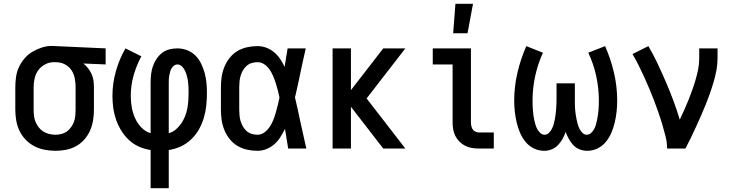

<svg xmlns="http://www.w3.org/2000/svg" viewBox="-20 -786 3890 1016"><path d="M274 12Q245 12 216.5 6.5Q188 1 162.5 -12Q137 -25 116.5 -46Q96 -67 83.5 -93Q71 -119 66 -147.5Q61 -176 61 -205V-325Q61 -352 65 -379.5Q69 -407 80.5 -431.5Q92 -456 110 -477Q128 -498 151.5 -512Q175 -526 201.5 -534.5Q228 -543 256 -543Q260 -543 265 -542.5Q270 -542 275 -542L539 -530V-445L421 -450Q435 -439 446 -425Q457 -411 464.5 -394.5Q472 -378 474.5 -360.5Q477 -343 477 -325V-205Q477 -177 472.5 -149Q468 -121 456.5 -95Q445 -69 426 -47.5Q407 -26 382.5 -12.5Q358 1 330 6.5Q302 12 274 12ZM273 -73Q289 -73 305 -77Q321 -81 334 -90.5Q347 -100 356.5 -113.5Q366 -127 371.5 -142Q377 -157 378.5 -173Q380 -189 380 -205V-325Q380 -347 376 -369.5Q372 -392 360.5 -411Q349 -430 329.5 -442Q310 -454 288 -456L275 -457H265Q241 -457 219 -445.5Q197 -434 183 -415Q169 -396 163.5 -372.5Q158 -349 158 -325V-205Q158 -188 160 -171.5Q162 -155 168.5 -140Q175 -125 185.5 -111.5Q196 -98 210 -89.5Q224 -81 240.5 -77Q257 -73 273 -73Z M777 210V8Q745 3 715.5 -10Q686 -23 662.5 -45Q639 -67 622 -94.5Q605 -122 594.5 -152Q584 -182 579.5 -214Q575 -246 575 -278Q575 -344 593 -408.5Q611 -473 644 -530L728 -488Q702 -440 687 -387Q672 -334 672 -279Q672 -249 677 -219.5Q682 -190 694 -162.5Q706 -135 727 -112.5Q748 -90 777 -81V-350Q777 -371 779.5 -393Q782 -415 789 -435.5Q796 -456 808 -474Q820 -492 837 -505.5Q854 -519 875.5 -524.5Q897 -530 918 -530Q945 -530 970 -520.5Q995 -511 1014 -492Q1033 -473 1044.5 -449Q1056 -425 1063 -399.5Q1070 -374 1072.5 -347.5Q1075 -321 1075 -294Q1075 -261 1071.5 -227.5Q1068 -194 1058.5 -162Q1049 -130 1032.5 -101Q1016 -72 991.5 -48.5Q967 -25 936.5 -11Q906 3 873 8V210ZM873 -81Q894 -87 910.5 -101Q927 -115 939 -132.5Q951 -150 959 -170Q967 -190 971 -211Q975 -232 976.5 -253Q978 -274 978 -296Q978 -310 977.5 -324.5Q977 -339 975 -353.5Q973 -368 969.5 -382Q966 -396 960 -409.5Q954 -423 943.5 -434Q933 -445 918 -445Q909 -445 901 -439Q893 -433 888 -424.5Q883 -416 880.5 -407Q878 -398 876 -388.5Q874 -379 873.5 -369Q873 -359 873 -350Z M1343 12Q1315 12 1287.5 6Q1260 0 1236.5 -14Q1213 -28 1195.5 -50Q1178 -72 1167.5 -97.5Q1157 -123 1153 -150Q1149 -177 1149 -205V-325Q1149 -353 1153 -380Q1157 -407 1167.5 -432.5Q1178 -458 1195.5 -480Q1213 -502 1236.5 -516Q1260 -530 1287.5 -536Q1315 -542 1343 -542Q1367 -542 1389.5 -533.5Q1412 -525 1430.5 -509.5Q1449 -494 1462.5 -474Q1476 -454 1486 -432Q1490 -457 1494 -481.5Q1498 -506 1502 -530H1598Q1589 -491 1580.5 -452Q1572 -413 1564 -374V-373Q1558 -347 1552.5 -321Q1547 -295 1541 -270Q1548 -242 1554 -214Q1560 -186 1566 -158V-157Q1575 -118 1583.5 -78.5Q1592 -39 1601 0H1505Q1501 -26 1496.5 -52Q1492 -78 1488 -104Q1477 -82 1464 -61Q1451 -40 1432.5 -23.5Q1414 -7 1390.5 2.5Q1367 12 1343 12ZM1343 -73Q1363 -73 1380 -86Q1397 -99 1408 -116Q1419 -133 1426.5 -152Q1434 -171 1439.5 -190.5Q1445 -210 1450 -230Q1455 -250 1459 -270Q1455 -289 1450 -308.5Q1445 -328 1439 -346.5Q1433 -365 1425.5 -383Q1418 -401 1407 -417.5Q1396 -434 1379 -445.5Q1362 -457 1343 -457Q1327 -457 1312 -452.5Q1297 -448 1285.5 -438Q1274 -428 1266 -414.5Q1258 -401 1253.5 -386Q1249 -371 1247.5 -355.5Q1246 -340 1246 -325V-205Q1246 -190 1247.5 -174.5Q1249 -159 1253.5 -144Q1258 -129 1266 -115.5Q1274 -102 1285.5 -92Q1297 -82 1312 -77.5Q1327 -73 1343 -73Z M1740 0V-530H1837V-309L2008 -530H2125L1920 -265L2125 0H2008L1837 -221V0Z M2593 0H2514Q2496 0 2477 -3Q2458 -6 2441.5 -14.5Q2425 -23 2411.5 -36.5Q2398 -50 2389.5 -66.5Q2381 -83 2378 -102Q2375 -121 2375 -139V-445H2270V-530H2472V-139Q2472 -130 2474 -120Q2476 -110 2481 -102Q2486 -94 2495.5 -89.5Q2505 -85 2514 -85H2593Z M2378 -610 2390 -766H2483L2454 -610Z M3088 12Q3067 12 3047.5 4.5Q3028 -3 3014 -18Q3000 -33 2990 -51Q2980 -69 2973 -88Q2967 -69 2957 -51Q2947 -33 2932.5 -18Q2918 -3 2899 4.5Q2880 12 2859 12Q2830 12 2804 -1Q2778 -14 2760 -36.5Q2742 -59 2731 -85.5Q2720 -112 2713.5 -140Q2707 -168 2704 -197Q2701 -226 2701 -254Q2701 -328 2718 -401Q2735 -474 2765 -542L2853 -507Q2826 -448 2812 -383.5Q2798 -319 2798 -254Q2798 -241 2798.5 -228Q2799 -215 2800 -202.5Q2801 -190 2802.5 -177Q2804 -164 2807 -151.5Q2810 -139 2813.5 -126.5Q2817 -114 2823 -103Q2829 -92 2839 -82.5Q2849 -73 2861 -73Q2875 -73 2885 -83Q2895 -93 2901 -105.5Q2907 -118 2910.5 -131Q2914 -144 2916.5 -157Q2919 -170 2920.5 -183.5Q2922 -197 2923 -210.5Q2924 -224 2924.5 -237.5Q2925 -251 2925 -265V-345H3022V-265Q3022 -251 3022 -237.5Q3022 -224 3023 -210.5Q3024 -197 3026 -183.5Q3028 -170 3030.5 -157Q3033 -144 3036.5 -131Q3040 -118 3046 -105.5Q3052 -93 3062 -83Q3072 -73 3085 -73Q3098 -73 3108 -82.5Q3118 -92 3124 -103Q3130 -114 3133.5 -126.5Q3137 -139 3139.5 -151.5Q3142 -164 3144 -177Q3146 -190 3147 -202.5Q3148 -215 3148.5 -228Q3149 -241 3149 -254Q3149 -319 3135 -383.5Q3121 -448 3093 -507L3182 -542Q3212 -474 3229 -401Q3246 -328 3246 -254Q3246 -226 3243 -197Q3240 -168 3233.5 -140Q3227 -112 3216 -85.5Q3205 -59 3187 -36.5Q3169 -14 3143 -1Q3117 12 3088 12Z M3510 0Q3510 -33 3501.5 -66Q3493 -99 3483.5 -131Q3474 -163 3463 -194.5Q3452 -226 3440 -257Q3428 -288 3415 -319Q3402 -350 3388 -380.5Q3374 -411 3359 -441Q3344 -471 3327 -500L3411 -542Q3438 -496 3460.5 -448Q3483 -400 3504 -351.5Q3525 -303 3543.5 -253Q3562 -203 3577 -153Q3589 -178 3601 -204.5Q3613 -231 3623.5 -257.5Q3634 -284 3643.5 -310.5Q3653 -337 3661 -364.5Q3669 -392 3674.5 -420Q3680 -448 3680 -477V-530H3777V-477Q3777 -445 3771 -413.5Q3765 -382 3756 -351.5Q3747 -321 3736.5 -291Q3726 -261 3714 -231.5Q3702 -202 3689 -172.5Q3676 -143 3663 -114.5Q3650 -86 3636 -57Q3622 -28 3607 0Z"/></svg>

Font: Lode Dark
Style: Bold
Weight: 700
Monospace: yes
Designer: Belleve Invis
Foundry: Belleve Invis
Version: Version 29.2.0; ttfautohint (v1.8.3)